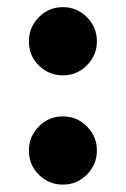

<svg xmlns="http://www.w3.org/2000/svg" viewBox="-20 -512 349 532"><path d="M60.1 -397.5Q60.1 -436.5 87.6 -464.4Q115.2 -492.2 154.3 -492.2Q193.4 -492.2 220.9 -464.4Q248.5 -436.5 248.5 -397.5Q248.5 -358.9 220.9 -331.1Q193.4 -303.2 154.3 -303.2Q115.7 -303.2 87.9 -330.3Q60.1 -357.4 60.1 -397.5ZM60.1 -94.7Q60.1 -133.8 87.6 -161.6Q115.2 -189.5 154.3 -189.5Q193.4 -189.5 220.9 -161.6Q248.5 -133.8 248.5 -94.7Q248.5 -56.2 220.9 -28.3Q193.4 -0.5 154.3 -0.5Q115.7 -0.5 87.9 -27.6Q60.1 -54.7 60.1 -94.7Z"/></svg>

Font: Vazir Black UI
Style: Black-UI
Weight: 900
Designer: Saber Rastikerdar
Foundry: Saber Rastikerdar
Version: Version 30.1.0